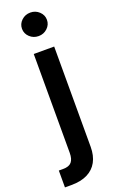

<svg xmlns="http://www.w3.org/2000/svg" viewBox="-206 -789 627 1035"><g transform="rotate(-20 107.5 -271.0)"><path d="M61.5 -529.3H178.7V45.9Q178.7 96.2 159.4 131.6Q140.1 167 102.8 185.5Q65.4 204.1 10.7 204.1H-26.4V107.4H-1.5Q32.2 107.4 46.9 90.3Q61.5 73.2 61.5 37.6ZM120.1 -610.8Q90.3 -610.8 69.3 -630.6Q48.3 -650.4 48.3 -678.2Q48.3 -706.1 69.3 -725.8Q90.3 -745.6 120.1 -745.6Q149.4 -745.6 170.4 -725.8Q191.4 -706.1 191.4 -678.2Q191.4 -650.4 170.4 -630.6Q149.4 -610.8 120.1 -610.8Z"/></g></svg>

Font: Inter Cardless Tabular Medium
Style: Regular
Weight: 500
Designer: Rasmus Andersson
Foundry: rsms
Version: Version 4.000;git-4fc901f